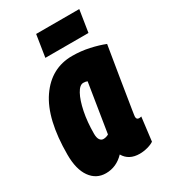

<svg xmlns="http://www.w3.org/2000/svg" viewBox="-184 -821 806 918"><g transform="rotate(-30 219.0 -362.0)"><path d="M311 10Q252 10 226 -35Q183 10 125 10Q72 10 40.5 -34Q9 -78 9 -159Q9 -355 78.5 -456Q148 -557 264 -557Q312 -557 357.5 -547Q403 -537 438 -523Q421 -422 410.5 -355.5Q400 -289 393.5 -249.5Q387 -210 384 -190.5Q381 -171 380 -164Q379 -157 379 -155Q379 -139 393 -139Q401 -139 406 -141L390 -11Q377 -2 355 4Q333 10 311 10ZM225 -146 268 -415Q259 -419 246 -419Q226 -419 208.5 -387Q191 -355 180 -301Q169 -247 169 -182Q169 -160 176.5 -149Q184 -138 196 -138Q211 -138 225 -146ZM149 -613 168 -734H406L387 -613Z"/></g></svg>

Font: Georama Condensed ExtraBold
Style: Italic
Weight: 800
Width: 3
Italic angle: -9°
Designer: Jean-Baptiste Levee
Foundry: Production Type
Version: Version 1.000